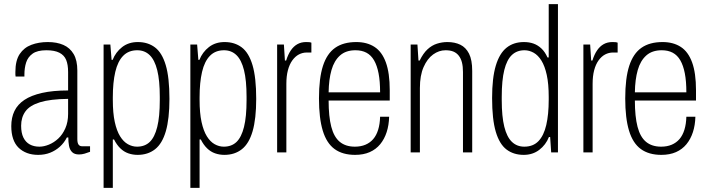

<svg xmlns="http://www.w3.org/2000/svg" viewBox="-20 -743 3453 936"><path d="M166 12Q136 12 112 3Q88 -6 70.5 -23Q53 -40 44 -66.5Q35 -93 35 -128Q35 -170 50.5 -202Q66 -234 99 -256Q132 -278 185 -290Q238 -302 312 -302V-392Q312 -428 302.5 -451Q293 -474 269.5 -486Q246 -498 206 -498Q162 -498 139 -481.5Q116 -465 107.5 -438.5Q99 -412 99 -380V-370H56Q55 -375 55 -380Q55 -385 55 -392Q55 -448 76 -479.5Q97 -511 133 -524.5Q169 -538 213 -538Q257 -538 289 -524Q321 -510 339 -479.5Q357 -449 357 -399V-65Q357 -46 363 -38Q369 -30 380 -30H419V-3Q406 2 392.5 6Q379 10 365 10Q343 10 331.5 -1.5Q320 -13 316.5 -32Q313 -51 313 -73H306Q293 -47 272 -28Q251 -9 224.5 1.5Q198 12 166 12ZM172 -28Q194 -28 218.5 -38Q243 -48 264 -67.5Q285 -87 298.5 -117.5Q312 -148 312 -188V-261Q225 -260 175 -244.5Q125 -229 104 -200Q83 -171 83 -130Q83 -95 94 -72.5Q105 -50 125 -39Q145 -28 172 -28Z M485 173V-526H518L524 -451H529Q544 -489 575.5 -513.5Q607 -538 652 -538Q701 -538 735.5 -512Q770 -486 788 -425.5Q806 -365 806 -261Q806 -164 788.5 -103.5Q771 -43 736 -15.5Q701 12 651 12Q627 12 605.5 4.5Q584 -3 566.5 -20Q549 -37 536 -63H530V173ZM648 -28Q686 -28 710 -51Q734 -74 746.5 -124Q759 -174 759 -255V-271Q759 -351 746.5 -401Q734 -451 709.5 -474.5Q685 -498 649 -498Q607 -498 580.5 -471Q554 -444 542 -392.5Q530 -341 530 -269V-256Q530 -192 539.5 -148.5Q549 -105 565.5 -78.5Q582 -52 603.5 -40Q625 -28 648 -28Z M908 173V-526H941L947 -451H952Q967 -489 998.5 -513.5Q1030 -538 1075 -538Q1124 -538 1158.5 -512Q1193 -486 1211 -425.5Q1229 -365 1229 -261Q1229 -164 1211.5 -103.5Q1194 -43 1159 -15.5Q1124 12 1074 12Q1050 12 1028.5 4.5Q1007 -3 989.5 -20Q972 -37 959 -63H953V173ZM1071 -28Q1109 -28 1133 -51Q1157 -74 1169.5 -124Q1182 -174 1182 -255V-271Q1182 -351 1169.5 -401Q1157 -451 1132.5 -474.5Q1108 -498 1072 -498Q1030 -498 1003.5 -471Q977 -444 965 -392.5Q953 -341 953 -269V-256Q953 -192 962.5 -148.5Q972 -105 988.5 -78.5Q1005 -52 1026.5 -40Q1048 -28 1071 -28Z M1331 0V-526H1364L1369 -448H1375Q1384 -477 1397.5 -497Q1411 -517 1429.5 -527.5Q1448 -538 1472 -538Q1481 -538 1487 -537.5Q1493 -537 1498 -535V-487H1476Q1455 -487 1437 -477.5Q1419 -468 1405 -448.5Q1391 -429 1383.5 -400.5Q1376 -372 1376 -334V0Z M1711 12Q1650 12 1611 -16.5Q1572 -45 1553.5 -106Q1535 -167 1535 -263Q1535 -362 1554.5 -422Q1574 -482 1614 -510Q1654 -538 1717 -538Q1769 -538 1805.5 -514.5Q1842 -491 1861 -439Q1880 -387 1880 -303V-253H1582Q1582 -175 1595 -125Q1608 -75 1636.5 -51.5Q1665 -28 1710 -28Q1739 -28 1761.5 -37.5Q1784 -47 1799.5 -65Q1815 -83 1823.5 -110.5Q1832 -138 1833 -174H1877Q1876 -133 1865 -99Q1854 -65 1833.5 -40Q1813 -15 1782.5 -1.5Q1752 12 1711 12ZM1582 -293H1833Q1833 -347 1825.5 -385.5Q1818 -424 1803.5 -449Q1789 -474 1766.5 -486Q1744 -498 1713 -498Q1666 -498 1637.5 -472.5Q1609 -447 1596 -401.5Q1583 -356 1582 -293Z M1982 0V-526H2015L2020 -448H2026Q2043 -483 2064 -502.5Q2085 -522 2110 -530Q2135 -538 2161 -538Q2197 -538 2224 -525Q2251 -512 2266.5 -481.5Q2282 -451 2282 -397V0H2237V-392Q2237 -419 2232 -438.5Q2227 -458 2216.5 -471.5Q2206 -485 2190.5 -491.5Q2175 -498 2152 -498Q2120 -498 2091.5 -477.5Q2063 -457 2045 -416Q2027 -375 2027 -314V0Z M2533 12Q2484 12 2449.5 -14Q2415 -40 2397 -100.5Q2379 -161 2379 -265Q2379 -363 2397 -423Q2415 -483 2449.5 -510.5Q2484 -538 2534 -538Q2560 -538 2581 -530.5Q2602 -523 2619.5 -506.5Q2637 -490 2649 -463H2655V-723H2700V0H2667L2662 -75H2656Q2641 -37 2609 -12.5Q2577 12 2533 12ZM2536 -28Q2579 -28 2605 -55Q2631 -82 2643 -133.5Q2655 -185 2655 -257V-270Q2655 -334 2645.5 -377.5Q2636 -421 2619.5 -447.5Q2603 -474 2581.5 -486Q2560 -498 2537 -498Q2500 -498 2475.5 -475Q2451 -452 2438.5 -402Q2426 -352 2426 -271V-255Q2426 -175 2438.5 -125Q2451 -75 2475.5 -51.5Q2500 -28 2536 -28Z M2824 0V-526H2857L2862 -448H2868Q2877 -477 2890.5 -497Q2904 -517 2922.5 -527.5Q2941 -538 2965 -538Q2974 -538 2980 -537.5Q2986 -537 2991 -535V-487H2969Q2948 -487 2930 -477.5Q2912 -468 2898 -448.5Q2884 -429 2876.5 -400.5Q2869 -372 2869 -334V0Z M3204 12Q3143 12 3104 -16.5Q3065 -45 3046.5 -106Q3028 -167 3028 -263Q3028 -362 3047.5 -422Q3067 -482 3107 -510Q3147 -538 3210 -538Q3262 -538 3298.5 -514.5Q3335 -491 3354 -439Q3373 -387 3373 -303V-253H3075Q3075 -175 3088 -125Q3101 -75 3129.5 -51.5Q3158 -28 3203 -28Q3232 -28 3254.5 -37.5Q3277 -47 3292.5 -65Q3308 -83 3316.5 -110.5Q3325 -138 3326 -174H3370Q3369 -133 3358 -99Q3347 -65 3326.5 -40Q3306 -15 3275.5 -1.5Q3245 12 3204 12ZM3075 -293H3326Q3326 -347 3318.5 -385.5Q3311 -424 3296.5 -449Q3282 -474 3259.5 -486Q3237 -498 3206 -498Q3159 -498 3130.5 -472.5Q3102 -447 3089 -401.5Q3076 -356 3075 -293Z"/></svg>

Font: Archivo Condensed Thin
Style: Regular
Weight: 250
Width: 3
Designer: Hector Gatti
Foundry: Omnibus-Type
Version: Version 2.001